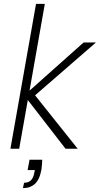

<svg xmlns="http://www.w3.org/2000/svg" viewBox="-20 -760 510 981"><path d="M130.9 56.2H195.8Q195.8 74.7 191.9 105Q182.6 157.7 158.4 179.4Q134.3 201.2 97.2 201.2L103 173.8Q126.5 173.8 138.9 160.4Q151.4 147 155.8 120.1L158.2 108.9H121.1ZM33.2 0 164.1 -740.2H209L130.9 -296.9L407.2 -543H470.2L159.2 -272.9L377 0H314.9L122.1 -249L78.1 0Z"/></svg>

Font: SVN-Poppins ExtraLight
Style: Italic
Weight: 200
Italic angle: -10°
Designer: Ninad Kale (Devanagari), Jonny Pinhorn (Latin)
Foundry: Indian Type Foundry
Version: Version 3.002 2017